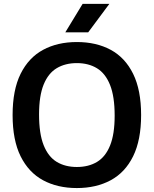

<svg xmlns="http://www.w3.org/2000/svg" viewBox="-20 -968 800 998"><path d="M379.5 9.5Q279 9.5 204 -31Q129 -71.5 87.2 -155.5Q45.5 -239.5 45.5 -370Q45.5 -500.5 87.2 -584.5Q129 -668.5 204 -709Q279 -749.5 379.5 -749.5Q480.5 -749.5 555.5 -709Q630.5 -668.5 672 -584.2Q713.5 -500 713.5 -370Q713.5 -240 672 -155.8Q630.5 -71.5 555.2 -31Q480 9.5 379.5 9.5ZM379.5 -100Q440.5 -100 484.5 -126.5Q528.5 -153 552.2 -211.8Q576 -270.5 576 -367Q576 -466.5 552 -526.5Q528 -586.5 484 -613.2Q440 -640 379.5 -640Q319.5 -640 275.2 -613.8Q231 -587.5 207 -528.8Q183 -470 183 -373Q183 -273 207 -213Q231 -153 275 -126.5Q319 -100 379.5 -100ZM319.5 -800 409.5 -948H548.5L438.5 -800Z"/></svg>

Font: Encode Sans SC SemiBold
Style: Regular
Weight: 600
Version: Version 3.002